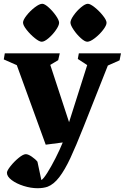

<svg xmlns="http://www.w3.org/2000/svg" viewBox="-33 -744 655 1008"><path d="M602.1 -463.9 594.7 -427.2 533.2 -399.9 406.2 -79.1Q365.2 24.4 336.2 86.4Q307.1 148.4 278.1 186.3Q249 224.1 216.8 236.3Q194.8 244.1 163.6 244.1Q128.9 244.1 91.1 232.2Q53.2 220.2 28.3 201.4Q3.4 182.6 3.4 163.1Q3.4 151.9 22.5 127.9Q41.5 104 65.2 84.7Q88.9 65.4 102.5 65.4Q114.7 65.4 133.8 78.4Q152.8 91.3 163.6 105L184.1 201.2Q194.3 196.3 215.1 163.6Q235.8 130.9 258.5 86.2Q281.2 41.5 296.4 3.9L207 15.6L55.2 -401.9L-13.2 -432.1L-7.8 -463.9H280.8L272.5 -428.2L231 -403.3L329.6 -102.5L424.8 -402.3L375.5 -434.6L380.9 -463.9ZM189 -724.1Q201.2 -724.1 222.4 -705.1Q243.7 -686 260.5 -661.9Q277.3 -637.7 277.3 -624.5Q277.3 -610.4 260.5 -586.2Q243.7 -562 221.9 -543.5Q200.2 -524.9 186 -524.9Q173.3 -524.9 149.7 -543.9Q126 -563 106.9 -587.2Q87.9 -611.3 87.9 -625.5Q87.9 -639.2 106.7 -663.1Q125.5 -687 149.9 -705.6Q174.3 -724.1 189 -724.1ZM428.2 -724.1Q440.9 -724.1 464.6 -705.1Q488.3 -686 507.3 -662.1Q526.4 -638.2 526.4 -624.5Q526.4 -610.4 507.8 -586.4Q489.3 -562.5 464.8 -543.7Q440.4 -524.9 425.3 -524.9Q412.1 -524.9 390.9 -544.2Q369.6 -563.5 353.3 -587.9Q336.9 -612.3 336.9 -625.5Q336.9 -639.6 353.8 -663.6Q370.6 -687.5 392.6 -705.8Q414.6 -724.1 428.2 -724.1Z"/></svg>

Font: Vesper Libre Heavy
Style: Regular
Weight: 900
Designer: Robert Keller & Kimya Gandhi
Foundry: Mota Italic
Version: Version 1.058